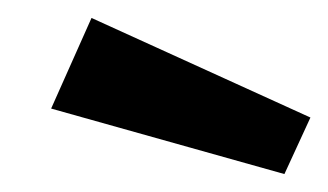

<svg xmlns="http://www.w3.org/2000/svg" viewBox="-20 -775 366 214"><path d="M37 -654 297 -581 326 -644 82 -755Z"/></svg>

Font: Cheyenne Sans
Style: Bold Italic
Weight: 700
Italic angle: -8.13011°
Designer: The Public Sans project authors (U.S. Web Design System), Libre Franklin designed by Pablo Impallari and Rodrigo Fuenzal
Foundry: The Cheyenne Sans Project Authors
Version: Version 2.007